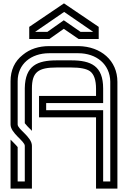

<svg xmlns="http://www.w3.org/2000/svg" viewBox="-20 -1103 748 1123"><path d="M125 -250V-41.7H83.3V-242.7C83.3 -242.7 83.3 -243.8 82.3 -243.8C79.2 -247.9 71.9 -256.2 60.4 -267.7L41.7 -286.5V0H166.7V-250C166.7 -302.5 83.3 -346.2 83.3 -375V-628.1C83.3 -728.5 161.5 -791.7 267.7 -791.7H437.5C543.7 -791.7 622.9 -727.7 625 -626V-41.7H583.3V-458.3H250V-500H583.3V-585.4C583.3 -717.1 512.8 -750 395.8 -750H312.5C198.8 -750 127.2 -719.9 125 -587.5V-382.3C147.9 -353.7 159.4 -347.2 166.7 -337.5V-585.4C166.7 -682 203.8 -708.3 312.5 -708.3H395.8C449 -708.3 485.4 -701 506.3 -686.5C530.2 -668.8 541.7 -634.4 541.7 -583.3V-541.7H208.3V-416.7H541.7V0H666.7V-624C666.7 -749.6 570 -831.1 439.6 -833.3H267.7C207.3 -833.3 155.2 -816.7 113.5 -782.3C65.6 -744.8 41.7 -692.7 41.7 -628.1V-375C41.7 -323.6 125 -278.1 125 -250ZM353.1 -984.4 257.3 -916.7H185.4L355.2 -1033.3L525 -916.7H451ZM353.1 -934.4 439.6 -875H557.3V-945.8L354.2 -1083.3L151 -945.8V-875H268.8Z"/></svg>

Font: Sportrop
Style: Regular
Weight: 500
Version: Version 0.9